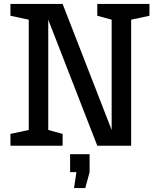

<svg xmlns="http://www.w3.org/2000/svg" viewBox="-20 -740 800 975"><path d="M298 -720H33V-660L126 -640V-80L33 -60V0H298V-60L225 -80V-640L474 0H646V-640L739 -660V-720H474V-660L547 -640V-80ZM336 134H368L356 215H413L435 134V43H336Z"/></svg>

Font: Hermeneus One
Style: Regular
Weight: 400
Designer: Rodrigo Fuenzalida, Pablo Impallari
Foundry: Pablo Impallari, Rodrigo Fuenzalida
Version: Version 1.002